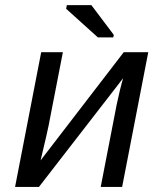

<svg xmlns="http://www.w3.org/2000/svg" viewBox="-20 -733 640 753"><path d="M226.6 -528.3 170.4 -239.3Q168 -224.6 139.2 -104L465.3 -528.3H561.5L459 0H375L437.5 -322.3Q451.2 -387.2 462.9 -426.3L132.8 0H39.1L141.6 -528.3ZM363.8 -586.4 239.3 -698.7 242.2 -712.9H338.4L426.3 -596.2L424.3 -586.4Z"/></svg>

Font: Liberation Mono
Style: Italic
Weight: 400
Italic angle: -12°
Monospace: yes
Designer: Steve Matteson
Foundry: Ascender Corporation
Version: Version 2.1.5